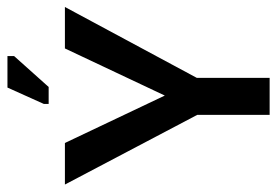

<svg xmlns="http://www.w3.org/2000/svg" viewBox="-158 -624 761 528"><g transform="rotate(-90 223.0 -360.5)"><path d="M171 -198.3 -21 -563H93.3L223.7 -288.3L353.3 -563H467.3L271.3 -198.3ZM170.7 0V-211.3H272.3V0ZM247.3 -607.7H200.7V-621L245.7 -721H332.3V-702.7Z"/></g></svg>

Font: Darker Grotesque Light
Style: Regular
Weight: 300
Designer: Gabriel Lam
Foundry: TypeRant
Version: Version 1.000;gftools[0.9.28]